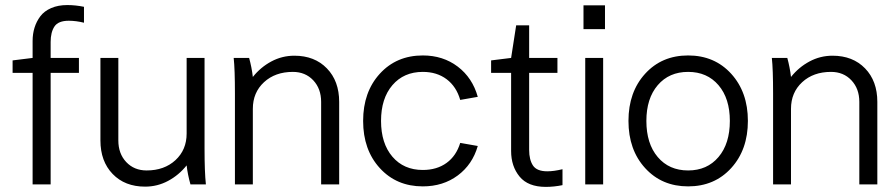

<svg xmlns="http://www.w3.org/2000/svg" viewBox="-20 -729 3543 759"><path d="M108.9 -500V-566.9Q108.9 -595.2 116.5 -619.6Q124 -644 139.4 -664.6Q154.8 -685.1 182.1 -697Q209.5 -709 246.1 -709Q278.3 -709 312 -702.1V-639.2Q280.3 -647 252 -647Q210.4 -647 195.3 -624.3Q180.2 -601.6 180.2 -563V-500H292V-440.9H180.2V0H108.9V-440.9H29.8V-490.2Z M793.9 0H732.9Q721.7 -40 717.8 -75.2Q687 -36.6 644.5 -13.9Q602.1 8.8 553.7 8.8Q473.6 8.8 425.3 -41.3Q377 -91.3 377 -173.8V-500H447.8V-173.8Q447.8 -121.6 479 -88.4Q510.3 -55.2 559.6 -55.2Q629.4 -55.2 673.6 -95.9Q717.8 -136.7 717.8 -201.2V-500H788.6V-140.1Q788.6 -49.8 793.9 0Z M903.8 -500H964.8Q975.1 -462.9 979.5 -424.8Q1010.3 -463.4 1052.7 -486.1Q1095.2 -508.8 1143.6 -508.8Q1223.6 -508.8 1272.2 -458.7Q1320.8 -408.7 1320.8 -326.2V0H1249.5V-326.2Q1249.5 -378.4 1218.3 -411.6Q1187 -444.8 1137.7 -444.8Q1067.9 -444.8 1023.7 -404.1Q979.5 -363.3 979.5 -298.8V0H908.7V-359.9Q908.7 -455.1 903.8 -500Z M1651.4 -509.8Q1731.4 -509.8 1789.6 -465.6Q1847.7 -421.4 1868.7 -346.2L1799.3 -334Q1784.2 -386.7 1745.6 -415.8Q1707 -444.8 1651.4 -444.8Q1576.2 -444.8 1531.2 -392.3Q1486.3 -339.8 1486.3 -251Q1486.3 -162.1 1531.2 -109.6Q1576.2 -57.1 1651.4 -57.1Q1707 -57.1 1745.4 -85Q1783.7 -112.8 1799.3 -164.1L1868.7 -151.9Q1847.7 -78.6 1789.6 -35.4Q1731.4 7.8 1651.4 7.8Q1547.4 7.8 1481.4 -64.5Q1415.5 -136.7 1415.5 -251Q1415.5 -365.2 1481.4 -437.5Q1547.4 -509.8 1651.4 -509.8Z M2000.5 -131.8V-440.9H1921.4V-490.2L2000.5 -500L2020.5 -628.9H2071.8V-500H2183.6V-440.9H2071.8V-136.2Q2071.8 -97.7 2086.9 -74.7Q2102.1 -51.8 2143.6 -51.8Q2169.9 -51.8 2203.6 -60.1V2.9Q2169.9 9.8 2137.7 9.8Q2067.4 9.8 2033.9 -31Q2000.5 -71.8 2000.5 -131.8Z M2293.5 0V-500H2364.3V0ZM2286.6 -613.8V-708H2371.6V-613.8Z M2700.2 7.8Q2596.2 7.8 2530.3 -64.5Q2464.4 -136.7 2464.4 -251Q2464.4 -365.2 2530.3 -437.5Q2596.2 -509.8 2700.2 -509.8Q2804.7 -509.8 2870.6 -437.3Q2936.5 -364.7 2936.5 -251Q2936.5 -137.2 2870.6 -64.7Q2804.7 7.8 2700.2 7.8ZM2535.2 -251Q2535.2 -161.1 2580.1 -108.2Q2625 -55.2 2700.2 -55.2Q2775.4 -55.2 2820.3 -108.2Q2865.2 -161.1 2865.2 -251Q2865.2 -339.8 2820.3 -392.3Q2775.4 -444.8 2700.2 -444.8Q2625 -444.8 2580.1 -392.3Q2535.2 -339.8 2535.2 -251Z M3031.2 -500H3092.3Q3102.5 -462.9 3106.9 -424.8Q3137.7 -463.4 3180.2 -486.1Q3222.7 -508.8 3271 -508.8Q3351.1 -508.8 3399.7 -458.7Q3448.2 -408.7 3448.2 -326.2V0H3377V-326.2Q3377 -378.4 3345.7 -411.6Q3314.5 -444.8 3265.1 -444.8Q3195.3 -444.8 3151.1 -404.1Q3106.9 -363.3 3106.9 -298.8V0H3036.1V-359.9Q3036.1 -455.1 3031.2 -500Z"/></svg>

Font: LT Superior
Style: Regular
Weight: 400
Designer: Daniel Lyons
Foundry: LyonsType
Version: Version 1.000